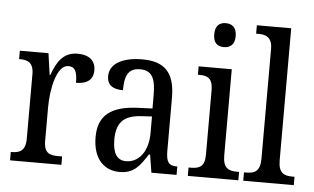

<svg xmlns="http://www.w3.org/2000/svg" viewBox="-53 -842 1529 935"><g transform="rotate(5 712.0 -375.0)"><path d="M26 0H277V-41H255C218 -41 188 -49 188 -108V-273C188 -362 212 -482 269 -482C302 -482 313 -459 313 -404C372 -404 397 -431 397 -472C397 -517 368 -546 309 -546C237 -546 208 -494 185 -431H182L167 -536H27V-495H30C67 -495 98 -486 98 -427V-113C98 -50 67 -41 29 -41H26Z M562 10C634 10 660 -31 697 -87H703L717 0H840V-41H837C799 -41 785 -57 785 -113V-372C785 -499 731 -546 625 -546C532 -546 466 -513 466 -450C466 -408 493 -388 544 -388C544 -452 556 -497 619 -497C684 -497 695 -447 695 -373V-312L625 -309C494 -304 431 -256 431 -150C431 -41 488 10 562 10ZM588 -45C543 -45 523 -82 523 -144C523 -223 553 -265 645 -270L696 -273V-191C696 -106 654 -45 588 -45Z M1015 -640C1044 -640 1068 -655 1068 -698C1068 -742 1044 -757 1015 -757C985 -757 963 -742 963 -698C963 -655 985 -640 1015 -640ZM895 0H1142V-41H1132C1091 -41 1063 -52 1063 -115V-536H901V-495H909C948 -495 974 -484 974 -425V-110C974 -51 946 -41 906 -41H895Z M1166 0H1413V-41H1402C1362 -41 1334 -52 1334 -115V-760H1166V-719H1177C1211 -719 1245 -710 1245 -651V-115C1245 -52 1217 -41 1177 -41H1166Z"/></g></svg>

Font: Noto Serif Lao Cond
Style: Regular
Weight: 400
Width: 3
Designer: Monotype Design Team
Foundry: Monotype Imaging Inc.
Version: Version 2.004